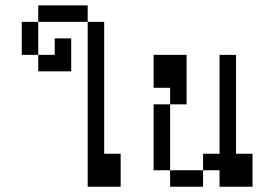

<svg xmlns="http://www.w3.org/2000/svg" viewBox="-20 -708 1040 728"><path d="M312.5 -625Q312.5 -625 312.5 0H437.5Q437.5 0 437.5 -125H375Q375 -125 375 -625ZM125 -500V-437.5H250Q250 -437.5 250 -562.5H187.5V-500ZM125 -500Q125 -500 125 -625H62.5Q62.5 -625 62.5 -500ZM125 -625H312.5V-687.5H125Z M625 -62.5V0H750V-62.5ZM625 -62.5Q625 -62.5 625 -312.5H562.5Q562.5 -312.5 562.5 -62.5ZM812.5 -62.5V0H937.5Q937.5 0 937.5 -125H875Q875 -125 875 -500H812.5Q812.5 -500 812.5 -125H750V-62.5ZM625 -312.5H687.5V-500H562.5Q562.5 -500 562.5 -375H625Z"/></svg>

Font: CalcUnifontExMono
Style: Regular
Weight: 500
Version: Version 15.0.06